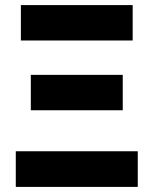

<svg xmlns="http://www.w3.org/2000/svg" viewBox="-20 -734 603 754"><path d="M62 -575H501V-714H62ZM101 -301H462V-440H101ZM42 0H521V-140H42Z"/></svg>

Font: Kathrein 85 Heavy
Style: Regular
Weight: 900
Designer: Lazydogs Typefoundry, based on Open Sans by Ascender Corporation
Foundry: Lazydogs Typefoundry
Version: Version 1.003;PS 001.003;hotconv 1.0.88;makeotf.lib2.5.64775